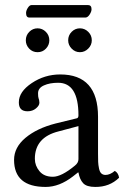

<svg xmlns="http://www.w3.org/2000/svg" viewBox="-20 -736 497 766"><path d="M320.8 -666H97.2Q84 -666 84 -684.1Q84 -693.8 91.1 -704.8Q98.1 -715.8 106 -715.8H331.1Q345.2 -715.8 345.2 -699.2Q345.2 -689.5 337.4 -677.7Q329.6 -666 320.8 -666ZM83 -575.2Q83 -595.2 96.9 -609.1Q110.8 -623 129.9 -623Q148.9 -623 162.8 -609.1Q176.8 -595.2 176.8 -575.2Q176.8 -556.2 163.3 -542Q149.9 -527.8 129.9 -527.8Q109.9 -527.8 96.4 -542Q83 -556.2 83 -575.2ZM252 -575.2Q252 -595.2 265.9 -609.1Q279.8 -623 298.8 -623Q317.9 -623 332 -609.1Q346.2 -595.2 346.2 -575.2Q346.2 -556.2 332 -542Q317.9 -527.8 298.8 -527.8Q279.8 -527.8 265.9 -542Q252 -556.2 252 -575.2ZM293 -232.9 213.9 -211.9Q118.7 -188 119.1 -102.1Q119.1 -75.2 137.5 -53Q155.8 -30.8 190.9 -30.8Q225.1 -30.8 278.8 -75.2Q293 -86.4 293 -101.1ZM293 -47.9H291L271 -32.2Q216.8 9.8 162.1 9.8Q36.1 9.8 36.1 -98.1Q36.1 -147.9 81.5 -186Q127 -224.1 201.2 -243.2L287.1 -264.2Q293 -266.1 293 -275.9Q293 -405.8 211.9 -405.8Q178.7 -405.8 155.3 -395.3Q131.8 -384.8 131.8 -363.8Q131.8 -349.6 133.8 -344.2Q136.7 -338.4 137.2 -326.2Q137.2 -314.9 123.5 -303.5Q109.9 -292 89.8 -292Q54.7 -292 55.2 -328.1Q55.2 -370.1 106.7 -404.5Q158.2 -439 220.2 -439Q371.1 -439 371.1 -270V-123Q371.1 -102.1 371.6 -90.1Q372.1 -78.1 375 -64Q377.9 -49.8 384.5 -43.9Q391.1 -38.1 400.9 -38.1Q418.9 -38.1 438 -54.2Q452.1 -46.4 455.1 -26.9Q417 10.3 359.9 9.8Q325.7 9.8 311.8 -5.1Q297.9 -20 293 -47.9Z"/></svg>

Font: Linux Libertine
Style: Regular
Weight: 400
Designer: Philipp H. Poll
Foundry: Philipp H. Poll
Version: Version 5.3.0 ; ttfautohint (v0.9)